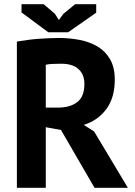

<svg xmlns="http://www.w3.org/2000/svg" viewBox="-20 -890 642 910"><path d="M60 -693Q83 -697 109.5 -700.5Q136 -704 162.5 -706Q189 -708 214 -709Q239 -710 260 -710Q309 -710 356.5 -701Q404 -692 441.5 -670Q479 -648 501.5 -609.5Q524 -571 524 -513Q524 -427 484 -373Q444 -319 377 -298L426 -267L586 0H428L269 -274L197 -287V0H60ZM270 -588Q249 -588 228.5 -587Q208 -586 197 -583V-380H255Q312 -380 346 -406Q380 -432 380 -492Q380 -537 352 -562.5Q324 -588 270 -588ZM303 -737H209L82 -831V-870H187L240 -825L259 -795L280 -824L336 -870H436V-830Z"/></svg>

Font: PTSans
Style: Bold
Weight: 700
Designer: A.Korolkova, O.Umpeleva, V.Yefimov
Foundry: ParaType Ltd
Version: Version 2.003W OFL